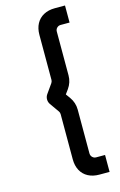

<svg xmlns="http://www.w3.org/2000/svg" viewBox="-160 -961 770 1236"><g transform="rotate(-15 224.5 -342.5)"><path d="M340.1 212Q297.4 212 265.7 195.1Q234 178.2 217 146.5Q200.1 114.8 200.1 72.2V-228.3Q200.1 -239.3 194.1 -247.7L149.8 -310.5Q140 -325.2 140 -342.5Q140 -359.9 149.8 -374.5L194.1 -437.3Q200.1 -447.3 200.1 -456.7V-757Q200.1 -799.7 217 -831.2Q233.9 -862.8 265.7 -879.9Q297.4 -897 340.1 -897H408.2V-783.3H348.4Q334.1 -783.3 323.9 -773.2Q313.8 -763.1 313.8 -748.7V-456.7Q313.8 -410.2 286.4 -371.7L265.2 -342.5L286.4 -313.3Q313.8 -274.8 313.8 -228.3V63.8Q313.8 73.8 318.5 81.7Q323.2 89.7 331.1 94.4Q338.9 99.2 348.4 99.2H408.2V212Z"/></g></svg>

Font: Hauora
Style: Regular
Weight: 400
Designer: Wayne Shih
Foundry: WCYS
Version: Version 1.001